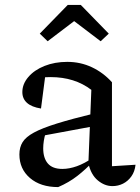

<svg xmlns="http://www.w3.org/2000/svg" viewBox="-20 -752 572 782"><path d="M438 6Q406 6 378 -17.5Q350 -41 340 -87L352 -386Q284 -438 186 -438Q167 -438 149 -436Q131 -434 114 -430L166 -456L147 -310Q109 -316 90 -333Q71 -350 71 -377Q71 -410 95.5 -438.5Q120 -467 161.5 -483.5Q203 -500 254 -500Q308 -500 354.5 -478Q401 -456 436 -417V-75L532 -81Q529 -53 515 -33.5Q501 -14 481 -4Q461 6 438 6ZM217 10Q145 10 102 -27Q59 -64 59 -123Q59 -152 72 -173Q85 -194 118 -212Q151 -230 212 -249Q273 -268 368 -291V-239L136 -196L166 -210Q161 -195 158.5 -178.5Q156 -162 156 -148Q156 -108 175 -86Q194 -64 234 -64Q262 -64 293 -75Q324 -86 359 -110V-94Q329 -62 295 -35.5Q261 -9 217 10ZM309 -732 423 -615 390 -584 282 -666 174 -584 142 -615 256 -732Z"/></svg>

Font: Piazzolla Thin Medium
Style: Regular
Weight: 500
Version: Version 2.005